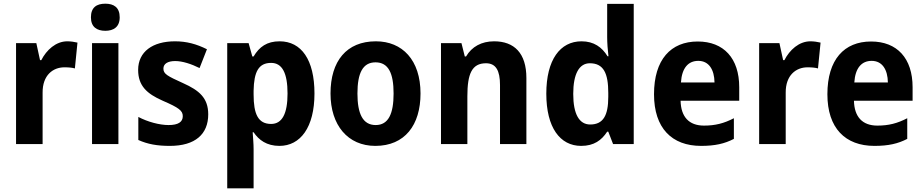

<svg xmlns="http://www.w3.org/2000/svg" viewBox="-20 -781 5009 1041"><path d="M345 -557C283 -557 232 -510 204 -455H197L177 -547H67V0H211V-278C210 -374 268 -416 329 -416C354 -416 372 -414 386 -410L400 -550C384 -554 363 -557 345 -557Z M551 -761C504 -761 473 -741 473 -687C473 -635 505 -614 551 -614C596 -614 629 -635 629 -687C629 -741 597 -761 551 -761ZM622 -547H479V0H622Z M1109 -161C1109 -250 1060 -291 973 -330C887 -369 866 -380 866 -409C866 -435 889 -450 930 -450C969 -450 1018 -434 1062 -412L1102 -514C1046 -542 992 -557 929 -557C808 -557 729 -501 729 -402C729 -316 776 -273 862 -235C950 -197 971 -181 971 -151C971 -120 947 -103 894 -103C845 -103 781 -120 730 -147V-22C781 1 833 10 901 10C1039 10 1109 -54 1109 -161Z M1496 -557C1427 -557 1386 -527 1355 -475H1348L1328 -547H1212V240H1355V27C1355 -1 1352 -33 1350 -64H1355C1383 -22 1426 10 1495 10C1609 10 1685 -91 1685 -274C1685 -457 1614 -557 1496 -557ZM1450 -440C1510 -440 1539 -385 1539 -274C1539 -165 1510 -109 1450 -109C1379 -109 1355 -163 1355 -269V-289C1357 -392 1382 -440 1450 -440Z M2260 -274C2260 -456 2161 -557 2018 -557C1859 -557 1772 -450 1772 -274C1772 -102 1866 10 2015 10C2175 10 2260 -103 2260 -274ZM1918 -274C1918 -385 1947 -443 2016 -443C2086 -443 2114 -384 2114 -274C2114 -164 2086 -103 2017 -103C1947 -103 1918 -164 1918 -274Z M2659 -557C2591 -557 2538 -528 2507 -475H2500L2482 -547H2371V0H2514V-259C2514 -380 2538 -438 2615 -438C2669 -438 2691 -398 2691 -320V0H2834V-358C2834 -493 2768 -557 2659 -557Z M3131 10C3201 10 3242 -21 3272 -67H3278L3304 0H3416V-760H3272V-580C3272 -550 3275 -507 3279 -476H3274C3244 -525 3200 -557 3133 -557C3017 -557 2942 -457 2942 -273C2942 -90 3016 10 3131 10ZM3180 -106C3121 -106 3088 -161 3088 -272C3088 -380 3120 -438 3178 -438C3253 -438 3278 -383 3278 -277V-256C3278 -154 3250 -106 3180 -106Z M3763 -556C3617 -556 3526 -458 3526 -270C3526 -86 3623 10 3781 10C3857 10 3909 -2 3959 -28V-140C3905 -112 3858 -100 3797 -100C3715 -100 3672 -148 3670 -235H3988V-308C3988 -465 3904 -556 3763 -556ZM3766 -451C3824 -451 3853 -403 3854 -334H3672C3677 -413 3712 -451 3766 -451Z M4374 -557C4312 -557 4261 -510 4233 -455H4226L4206 -547H4096V0H4240V-278C4239 -374 4297 -416 4358 -416C4383 -416 4401 -414 4415 -410L4429 -550C4413 -554 4392 -557 4374 -557Z M4703 -556C4557 -556 4466 -458 4466 -270C4466 -86 4563 10 4721 10C4797 10 4849 -2 4899 -28V-140C4845 -112 4798 -100 4737 -100C4655 -100 4612 -148 4610 -235H4928V-308C4928 -465 4844 -556 4703 -556ZM4706 -451C4764 -451 4793 -403 4794 -334H4612C4617 -413 4652 -451 4706 -451Z"/></svg>

Font: Noto Sans Khmer SemiCondensed
Style: Bold
Weight: 700
Width: 4
Designer: Danh Hong and the Monotype Design Team
Foundry: Monotype Imaging Inc.
Version: Version 2.004